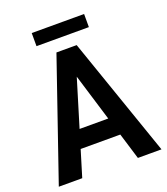

<svg xmlns="http://www.w3.org/2000/svg" viewBox="-154 -967 937 1075"><g transform="rotate(-20 315.0 -430.0)"><path d="M332 -600.6 149.4 0H9.8L254.4 -710.9H342.8ZM481 0 297.9 -600.6 286.1 -710.9H375L621.6 0ZM478.5 -264.2V-156.7H125V-264.2ZM473.6 -860.4V-782.2H161.6V-860.4Z"/></g></svg>

Font: Roboto SemiCondensed SemiBold
Style: Regular
Weight: 600
Width: 4
Designer: Christian Robertson
Foundry: Google
Version: Version 3.009; 2024